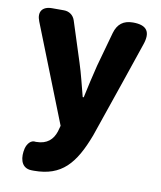

<svg xmlns="http://www.w3.org/2000/svg" viewBox="-87 -639 778 927"><g transform="rotate(10 302.0 -175.0)"><path d="M493 -284 557 -472C580 -537 559 -569 490 -569C443 -569 415 -547 402 -502L355 -333C342 -279 329 -226 318 -172H313C298 -228 286 -281 269 -333L206 -529C198 -554 177 -569 151 -569H103H93C45 -569 25 -540 43 -495L232 -17L224 12C211 52 183 80 129 80C128 80 128 80 127 80C103 75 86 98 80 121C70 164 77 211 121 218C128 219 135 219 143 219C278 219 340 147 395 1Z"/></g></svg>

Font: GenSenRounded2 TW H
Style: Regular
Weight: 900
Version: Version 2.100;PS 2.1;hotconv 16.6.51;makeotf.lib2.5.65220 DE